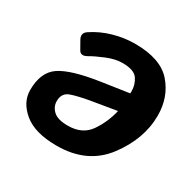

<svg xmlns="http://www.w3.org/2000/svg" viewBox="-122 -656 815 801"><g transform="rotate(30 285.5 -256.0)"><path d="M29.3 -136.7Q29.3 -222.7 82 -258.3Q134.8 -293.9 266.6 -313.5L397.9 -333Q398.4 -339.4 398.4 -343.3Q398.4 -375 380.9 -400.9Q363.3 -426.8 307.6 -426.8Q272.5 -426.8 231.7 -409.9Q190.9 -393.1 167 -378.9Q139.6 -363.3 127.9 -383.8L106 -422.4Q91.3 -448.2 115.2 -464.4Q158.2 -493.2 209.7 -507.8Q261.2 -522.5 312.5 -522.5Q436.5 -522.5 490.2 -460.4Q543.9 -398.4 543.9 -310.1Q543.9 -197.3 465.8 -93.8Q387.7 9.8 240.7 9.8Q135.7 9.8 82.5 -34.2Q29.3 -78.1 29.3 -136.7ZM148.4 -152.3Q148.4 -125 169.4 -105.5Q190.4 -85.9 239.3 -85.9Q309.6 -85.9 343.5 -135.7Q377.4 -185.5 390.6 -243.7L284.7 -226.1Q213.4 -214.4 180.9 -202.4Q148.4 -190.4 148.4 -152.3Z"/></g></svg>

Font: Istok
Style: Bold Italic
Weight: 700
Italic angle: -13°
Designer: Andrey V. Panov
Foundry: Andrey V. Panov
Version: Version 1.0.3